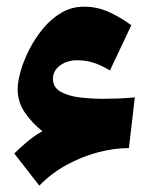

<svg xmlns="http://www.w3.org/2000/svg" viewBox="-20 -552 464 584"><path d="M108.9 -152.8Q80.6 -174.8 57.1 -207.5Q33.7 -240.2 33.7 -280.3Q33.7 -303.2 42.7 -335.2Q51.8 -367.2 69.1 -401.4Q86.4 -435.5 111.1 -465.3Q135.7 -495.1 167 -513.4Q198.2 -531.7 235.4 -531.7Q275.4 -531.7 311 -515.6Q346.7 -499.5 379.4 -475.1L314.5 -337.9Q283.2 -356 261 -362.3Q238.8 -368.7 214.4 -368.7Q184.1 -368.7 162.6 -352.8Q141.1 -336.9 141.1 -312.5Q141.1 -285.6 165.3 -272.5Q189.5 -259.3 224.6 -255.4Q259.8 -251.5 292.5 -251.5Q316.9 -251.5 340.3 -252.4Q363.8 -253.4 390.1 -255.9L372.1 -101.6Q326.7 -101.6 277.1 -88.4Q227.5 -75.2 181.2 -49.6Q134.8 -23.9 99.6 12.7L23.4 -85Q39.1 -101.1 62.7 -120.8Q86.4 -140.6 108.9 -152.8Z"/></svg>

Font: Pinar DS1 Black
Style: Regular
Weight: 900
Designer: Amin Abedi
Version: Version 3.000